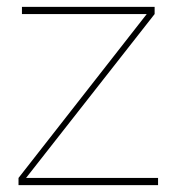

<svg xmlns="http://www.w3.org/2000/svg" viewBox="-20 -540 514 560"><path d="M34 0H441V-21H56L431 -499V-520H44V-499H408L34 -21Z"/></svg>

Font: Aspekta 50
Style: Regular
Weight: 50
Designer: Ivo Dolenc
Version: Version 2.000